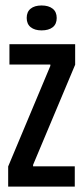

<svg xmlns="http://www.w3.org/2000/svg" viewBox="-20 -692 309 712"><path d="M10.3 -74.7 166.7 -447.7V-452.7H15V-528H258.7V-452L102.7 -80.7V-75.3H257.3V0H10.3ZM79 -625.6Q79 -648 93.6 -659.8Q108.1 -671.7 134.2 -671.7Q160.3 -671.7 175.3 -659.8Q190.3 -648 190.3 -625.3Q190.3 -602.7 175.5 -591Q160.7 -579.3 134 -579.3Q108.7 -579.3 93.8 -591.2Q79 -603.1 79 -625.6Z"/></svg>

Font: Bricolage Grotesque 96pt Condensed ExBd
Style: Regular
Weight: 800
Width: 3
Designer: Mathieu Triay
Foundry: Atelier Triay
Version: Version 1.001;Glyphs 3.2 (3207)